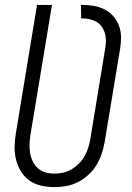

<svg xmlns="http://www.w3.org/2000/svg" viewBox="-20 -755 540 783"><path d="M202 8Q174 8 147.5 2Q121 -4 100 -19Q79 -34 65.5 -56Q52 -78 45.5 -103.5Q39 -129 39.5 -157Q40 -185 45 -213L131 -735H192L104 -204Q101 -185 100.5 -166Q100 -147 103 -129.5Q106 -112 114 -96Q122 -80 135 -68.5Q148 -57 165.5 -52Q183 -47 202 -47Q219 -47 237.5 -51Q256 -55 272 -64.5Q288 -74 301.5 -87.5Q315 -101 324.5 -117.5Q334 -134 339.5 -151.5Q345 -169 348 -186L409 -557Q412 -573 412 -588.5Q412 -604 408 -618.5Q404 -633 395.5 -645.5Q387 -658 374 -665.5Q361 -673 346 -676.5Q331 -680 315 -680H311L310 -735H315Q339 -735 362.5 -731Q386 -727 406.5 -716.5Q427 -706 442 -689Q457 -672 465 -650.5Q473 -629 473.5 -605Q474 -581 470 -557L407 -177Q403 -153 395 -129Q387 -105 374 -83Q361 -61 341.5 -43Q322 -25 299 -13Q276 -1 251 3.5Q226 8 202 8Z"/></svg>

Font: Iosevka Term Curly Light
Style: Italic
Weight: 300
Italic angle: -9°
Designer: Belleve Invis
Foundry: Belleve Invis
Version: Version 32.3.0